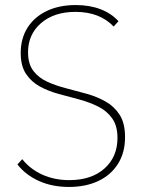

<svg xmlns="http://www.w3.org/2000/svg" viewBox="-20 -730 562 760"><path d="M253 10Q187 10 134.5 -13.5Q82 -37 49 -79L68 -100Q100 -60 148 -38.5Q196 -17 254 -17Q342 -17 393.5 -63Q445 -109 445 -184Q445 -232 424 -261.5Q403 -291 369 -308Q335 -325 294.5 -336Q254 -347 213 -358Q172 -369 138 -387.5Q104 -406 83 -437.5Q62 -469 62 -520Q62 -578 89 -620.5Q116 -663 165 -686.5Q214 -710 280 -710Q335 -710 378 -693.5Q421 -677 449 -646L430 -625Q402 -654 364.5 -668.5Q327 -683 279 -683Q194 -683 142.5 -638.5Q91 -594 91 -523Q91 -477 112 -449.5Q133 -422 167 -406.5Q201 -391 242 -380.5Q283 -370 324 -358.5Q365 -347 399 -327.5Q433 -308 454 -275Q475 -242 475 -187Q475 -126 447 -81.5Q419 -37 369 -13.5Q319 10 253 10Z"/></svg>

Font: SUSE Thin
Style: Regular
Weight: 250
Designer: Rene Bieder
Foundry: SUSE
Version: Version 1.000